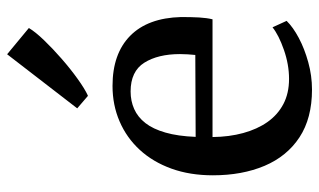

<svg xmlns="http://www.w3.org/2000/svg" viewBox="-202 -704 916 552"><g transform="rotate(-90 256.0 -428.0)"><path d="M274.5 11Q192 11 137.2 -25Q82.5 -61 55.2 -125.5Q28 -190 28 -274Q28 -340 47.2 -393.2Q66.5 -446.5 101.2 -484.2Q136 -522 183 -542.2Q230 -562.5 285 -562.5Q377.5 -562.5 429 -511.8Q480.5 -461 483 -365.5Q483 -335.5 481.8 -313.5Q480.5 -291.5 476.5 -275H138Q138.5 -227 149.5 -186.8Q160.5 -146.5 181.2 -117Q202 -87.5 233 -71.2Q264 -55 305 -55Q346.5 -55 388.8 -69.8Q431 -84.5 453.5 -102.5L472 -62Q454 -43.5 423 -27Q392 -10.5 353.2 0.2Q314.5 11 274.5 11ZM138.5 -323.5 374 -324.5Q375 -334 375.8 -346.5Q376.5 -359 376.5 -368.5Q376.5 -431.5 351.8 -471Q327 -510.5 269 -510.5Q241.5 -510.5 218.5 -500.2Q195.5 -490 178.2 -468Q161 -446 150.8 -410.2Q140.5 -374.5 138.5 -323.5ZM256 -633.5 220.5 -664 376 -865.5 451.5 -803Q440.5 -784.5 416.5 -759.5Q392.5 -734.5 363 -708.8Q333.5 -683 305.2 -662.8Q277 -642.5 257.5 -633.5Z"/></g></svg>

Font: Merriweather 36pt
Style: Regular
Weight: 400
Designer: Eben Sorkin
Foundry: Eben Sorkin
Version: Version 2.100